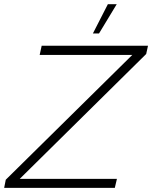

<svg xmlns="http://www.w3.org/2000/svg" viewBox="-28 -912 738 932"><path d="M538.6 -891.6 452.6 -749.5H422.9L495.6 -891.6ZM690.4 -689.9 681.6 -649.9 67.9 -43.9H539.6L529.3 0H-7.8L0 -39.6L614.3 -645.5H164.6L174.3 -689.9Z"/></svg>

Font: HK Grotesk Light Legacy Italic
Style: Regular
Weight: 300
Italic angle: -13°
Designer: Alfredo Marco Pradil
Foundry: Hanken Design Co.
Version: Version 2.022;PS 002.022;hotconv 1.0.88;makeotf.lib2.5.64775